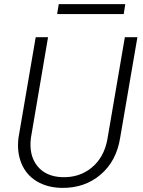

<svg xmlns="http://www.w3.org/2000/svg" viewBox="-20 -889 683 919"><path d="M637.7 -710.9 555.2 -230Q537.6 -117.7 460.9 -52.7Q384.3 12.2 274.4 10.3Q205.6 8.8 155.5 -21.5Q105.5 -51.8 82.8 -106.4Q60.1 -161.1 68.4 -229L150.9 -710.9H210L127.9 -228.5Q117.7 -146 158.2 -95Q198.7 -43.9 277.3 -41Q359.4 -38.1 418.5 -86.4Q477.5 -134.8 493.7 -220.7L577.6 -710.9ZM572.3 -821.8H253.4L261.2 -869.1H579.6Z"/></svg>

Font: RobotoInd Light
Style: Italic
Weight: 300
Italic angle: -12°
Designer: Google
Version: Version 2.001151; 2014